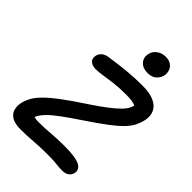

<svg xmlns="http://www.w3.org/2000/svg" viewBox="-269 -1052 1177 1177"><g transform="rotate(45 320.0 -463.5)"><path d="M138 9Q87 9 60.5 -7.5Q34 -24 26.5 -50Q19 -76 25 -106Q31 -134 46 -162Q61 -190 93 -222.5Q125 -255 180.5 -296.5Q236 -338 320 -393Q383 -435 423.5 -466Q464 -497 487 -521Q510 -545 519.5 -565.5Q529 -586 530 -607L545 -574Q537 -582 525.5 -588Q514 -594 495 -597Q476 -600 443 -600Q385 -600 340.5 -594.5Q296 -589 262 -583.5Q228 -578 201 -578Q182 -578 167.5 -585Q153 -592 146.5 -604.5Q140 -617 144 -637Q148 -655 163 -668.5Q178 -682 204 -686Q274 -697 340.5 -703.5Q407 -710 478 -710Q541 -710 579 -692Q617 -674 631 -643Q645 -612 637 -573Q630 -541 616 -513.5Q602 -486 574 -457Q546 -428 497.5 -391.5Q449 -355 373 -304Q301 -256 255.5 -222.5Q210 -189 185 -163.5Q160 -138 149.5 -116.5Q139 -95 136 -70L114 -126Q125 -114 140 -107.5Q155 -101 184 -101Q232 -101 286.5 -105.5Q341 -110 399 -110Q460 -110 497.5 -102.5Q535 -95 550.5 -78.5Q566 -62 561 -37Q556 -16 539.5 -4.5Q523 7 498 7Q476 7 458.5 5Q441 3 418.5 1.5Q396 0 359 0Q298 0 242.5 4.5Q187 9 138 9ZM443 -786Q401 -786 379 -810.5Q357 -835 364 -870Q370 -900 395 -918Q420 -936 452 -936Q481 -936 499.5 -923Q518 -910 524.5 -890Q531 -870 527 -850Q523 -827 502.5 -806.5Q482 -786 443 -786Z"/></g></svg>

Font: Shantell Sans Medium
Style: Italic
Weight: 500
Italic angle: -11°
Designer: Stephen Nixon, Anya Danilova, Shantell Martin
Foundry: Arrow Type
Version: Version 1.011;[c5ecc13dd]